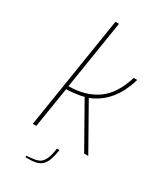

<svg xmlns="http://www.w3.org/2000/svg" viewBox="-233 -851 962 1129"><g transform="rotate(30 248.5 -286.0)"><path d="M201 -763H225L151 -297Q264 -297 342.5 -351Q421 -405 459 -531H483Q431 -352 289 -297L457 0H429L265 -290Q239 -283 206 -279Q173 -275 148 -275L104 0H80ZM142 181 174 178Q206 175 224 166.5Q242 158 255.5 132.5Q269 107 276 55H293Q285 108 272 136.5Q259 165 234.5 178Q210 191 167 191H140Z"/></g></svg>

Font: Exo Thin
Style: Italic
Weight: 250
Italic angle: -9°
Designer: Natanael Gama
Foundry: Natanael Gama
Version: Version 1.500; ttfautohint (v1.6)